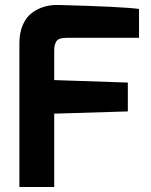

<svg xmlns="http://www.w3.org/2000/svg" viewBox="-20 -752 607 772"><path d="M58 0V-578Q58 -621 72 -652.5Q86 -684 109.5 -701Q133 -718 159.5 -725.5Q186 -733 217 -732Q475 -725 539 -716V-600H250Q231 -600 220 -596Q209 -592 204.5 -582Q200 -572 199 -565Q198 -558 198 -544V-430L494 -420V-304L198 -295V0Z"/></svg>

Font: Mina
Style: Bold
Weight: 700
Version: Version 1.000